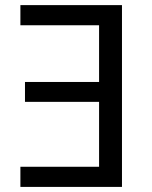

<svg xmlns="http://www.w3.org/2000/svg" viewBox="-20 -734 596 754"><path d="M60.1 -79.1H369.1V-334H78.1V-412.1H369.1V-634.8H60.1V-713.9H459V0H60.1Z"/></svg>

Font: NotoPenekeko
Style: Regular
Weight: 400
Designer: Monotype Design team
Foundry: Monotype Imaging Inc.
Version: Version 1.04